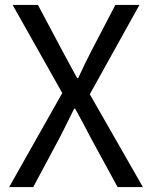

<svg xmlns="http://www.w3.org/2000/svg" viewBox="-20 -754 613 774"><path d="M17 0 231 -379 31 -734H133L233 -546Q247 -521 260 -496Q273 -471 291 -439H295Q310 -471 322 -496Q334 -521 347 -546L445 -734H542L342 -374L556 0H454L346 -198Q332 -226 316.5 -254.5Q301 -283 283 -316H279Q263 -283 248.5 -254.5Q234 -226 220 -198L114 0Z"/></svg>

Font: Chiron Sans HK TT
Style: Regular
Weight: 400
Designer: Ryoko NISHIZUKA 西塚涼子 (kana, bopomofo & ideographs); Paul D. Hunt (Latin, Greek & Cyrillic); Sandoll Communications 산돌커뮤니
Foundry: Adobe
Version: Version 2.022;hotconv 1.0.109;makeotfexe 2.5.65596